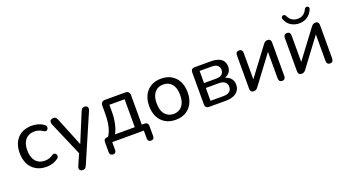

<svg xmlns="http://www.w3.org/2000/svg" viewBox="-60 -1365 4009 2215"><g transform="rotate(-20 1944.0 -257.0)"><path d="M289 9Q215 9 161 -22.5Q107 -54 78 -111.5Q49 -169 49 -247Q49 -305 65.5 -351Q82 -397 113 -429.5Q144 -462 188.5 -479Q233 -496 289 -496Q324 -496 363 -485Q402 -474 435 -449Q446 -441 448.5 -433Q451 -425 451 -419Q451 -414 449 -406Q447 -398 439.5 -390.5Q432 -383 425.5 -382.5Q419 -382 418 -382Q408 -382 396 -389Q372 -407 345.5 -415Q319 -423 295 -423Q258 -423 229.5 -411Q201 -399 181.5 -376.5Q162 -354 152 -321.5Q142 -289 142 -246Q142 -161 182 -112.5Q222 -64 295 -64Q319 -64 345 -71.5Q371 -79 396 -97Q407 -104 416 -104Q418 -104 424.5 -103Q431 -102 438.5 -94.5Q446 -87 447.5 -80Q449 -73 449 -69Q449 -62 446 -53Q443 -44 432 -37Q400 -13 362 -2Q324 9 289 9Z M666 187Q650 187 639.5 178.5Q629 170 628 161.5Q627 153 627 150Q627 138 633 125L693 -10L512 -431Q507 -444 507 -456Q507 -459 508 -467.5Q509 -476 520.5 -485Q532 -494 552 -494Q569 -494 579 -486Q589 -478 598 -458L741 -105L887 -458Q895 -478 906 -486Q917 -494 936 -494Q953 -494 962.5 -485Q972 -476 973 -467.5Q974 -459 974 -456Q974 -445 968 -432L716 151Q706 172 695.5 179.5Q685 187 666 187Z M1057 137Q1039 137 1028 126Q1017 115 1017 95V-28Q1017 -73 1062 -73H1112L1057 -54Q1085 -89 1101 -130.5Q1117 -172 1124.5 -224.5Q1132 -277 1132 -344V-435Q1132 -460 1145.5 -473.5Q1159 -487 1184 -487H1433Q1458 -487 1471.5 -473.5Q1485 -460 1485 -435V-31L1443 -73H1518Q1540 -73 1551.5 -61.5Q1563 -50 1563 -28V95Q1563 137 1524 137Q1504 137 1494 126Q1484 115 1484 95V0H1096V95Q1096 137 1057 137ZM1156 -73H1399V-416H1212V-327Q1212 -255 1197.5 -187.5Q1183 -120 1156 -73Z M1874 9Q1802 9 1749 -22Q1696 -53 1667 -110Q1638 -167 1638 -244Q1638 -302 1654.5 -348.5Q1671 -395 1702 -428Q1733 -461 1776.5 -478.5Q1820 -496 1874 -496Q1946 -496 1999 -465Q2052 -434 2081 -377.5Q2110 -321 2110 -244Q2110 -186 2093.5 -139Q2077 -92 2046 -59Q2015 -26 1971.5 -8.5Q1928 9 1874 9ZM1874 -63Q1918 -63 1950.5 -84Q1983 -105 2000.5 -145Q2018 -185 2018 -244Q2018 -332 1979 -378Q1940 -424 1874 -424Q1831 -424 1798.5 -403.5Q1766 -383 1748 -343Q1730 -303 1730 -244Q1730 -156 1769.5 -109.5Q1809 -63 1874 -63Z M2285 0Q2262 0 2250 -12Q2238 -24 2238 -47V-440Q2238 -463 2250 -475Q2262 -487 2285 -487H2481Q2540 -487 2577.5 -472Q2615 -457 2633 -429Q2651 -401 2651 -359Q2651 -313 2619 -281Q2587 -249 2535 -243V-256Q2597 -254 2632 -220.5Q2667 -187 2667 -135Q2667 -73 2621 -36.5Q2575 0 2489 0ZM2324 -60H2484Q2532 -60 2557.5 -80.5Q2583 -101 2583 -139Q2583 -178 2557.5 -198Q2532 -218 2484 -218H2324ZM2324 -278H2476Q2519 -278 2542.5 -298Q2566 -318 2566 -353Q2566 -389 2542.5 -408Q2519 -427 2476 -427H2324Z M2832 7Q2819 7 2809.5 2Q2800 -3 2795 -14Q2790 -25 2790 -42V-450Q2790 -471 2801 -482.5Q2812 -494 2832 -494Q2851 -494 2862 -482.5Q2873 -471 2873 -450V-89H2847L3129 -465Q3137 -476 3149 -485Q3161 -494 3181 -494Q3195 -494 3204 -489Q3213 -484 3217.5 -473.5Q3222 -463 3222 -446V-37Q3222 -17 3211.5 -5Q3201 7 3182 7Q3161 7 3150.5 -5Q3140 -17 3140 -37V-399H3166L2884 -22Q2876 -11 2864 -2Q2852 7 2832 7Z M3420 7Q3407 7 3397.5 2Q3388 -3 3383 -14Q3378 -25 3378 -42V-450Q3378 -471 3389 -482.5Q3400 -494 3420 -494Q3439 -494 3450 -482.5Q3461 -471 3461 -450V-89H3435L3717 -465Q3725 -476 3737 -485Q3749 -494 3769 -494Q3783 -494 3792 -489Q3801 -484 3805.5 -473.5Q3810 -463 3810 -446V-37Q3810 -17 3799.5 -5Q3789 7 3770 7Q3749 7 3738.5 -5Q3728 -17 3728 -37V-399H3754L3472 -22Q3464 -11 3452 -2Q3440 7 3420 7ZM3594 -549Q3539 -549 3494 -576.5Q3449 -604 3428 -659Q3422 -674 3426.5 -684.5Q3431 -695 3443 -699Q3455 -703 3464.5 -698Q3474 -693 3481 -678Q3498 -642 3526.5 -623.5Q3555 -605 3594 -605Q3634 -605 3662 -623.5Q3690 -642 3707 -678Q3715 -693 3724 -698Q3733 -703 3745 -699Q3757 -695 3761.5 -684.5Q3766 -674 3759 -659Q3735 -604 3692 -576.5Q3649 -549 3594 -549Z"/></g></svg>

Font: Nunito Medium
Style: Regular
Weight: 500
Designer: Vernon Adams
Foundry: Vernon Adams
Version: Version 3.602